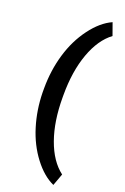

<svg xmlns="http://www.w3.org/2000/svg" viewBox="-188 -844 727 1121"><g transform="rotate(20 175.5 -283.5)"><path d="M60.5 -289.1Q60.5 -400.9 90.3 -502Q120.1 -603 178.2 -680.9Q236.3 -758.8 304.2 -789.1L331.5 -712.9Q260.3 -660.2 220.2 -549.8Q180.2 -439.5 180.2 -292V-276.9Q180.2 -128.9 219.7 -18.1Q259.3 92.8 331.5 147.5L304.2 222.2Q237.8 192.4 180.4 116.9Q123 41.5 92.8 -57.1Q62.5 -155.8 60.5 -263.2Z"/></g></svg>

Font: Vazir FD
Style: Bold-FD
Weight: 700
Designer: Saber Rastikerdar
Foundry: Saber Rastikerdar
Version: Version 30.1.0